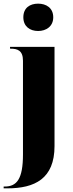

<svg xmlns="http://www.w3.org/2000/svg" viewBox="-43 -793 398 1053"><path d="M166 -623C210 -623 249 -648 249 -698C249 -750 210 -773 166 -773C121 -773 85 -750 85 -698C85 -648 121 -623 166 -623ZM-23 240H-3C148 240 256 187 256 8V-536H12V-526H15C52 -526 83 -517 83 -460V54C83 189 49 230 -17 230H-23Z"/></svg>

Font: Noto Serif Display Condensed Black
Style: Regular
Weight: 900
Width: 3
Designer: Monotype Design Team
Foundry: Monotype Imaging Inc.
Version: Version 2.009